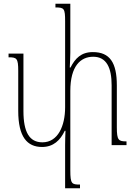

<svg xmlns="http://www.w3.org/2000/svg" viewBox="-20 -780 726 1032"><path d="M608 -96V-321C608 -444 570 -500 479 -500C416 -500 384 -466 359 -417H355C356 -444 358 -470 358 -497V-760H278V-740C325 -740 330 -735 330 -665V-203C330 -104 292 -15 208 -15C138 -15 106 -70 106 -183V-492H26V-472C70 -472 78 -467 78 -399V-184C78 -44 126 10 206 10C267 10 304 -26 328 -77H332C331 -52 330 -26 330 0V232H410V212C366 212 358 209 358 136V-291C358 -425 413 -475 481 -475C553 -475 580 -415 580 -322V0H660V-20C617 -20 608 -26 608 -96Z"/></svg>

Font: Noto Serif Armenian ExtraCondensed Thin
Style: Regular
Weight: 100
Width: 2
Designer: Monotype Design Team
Foundry: Monotype Imaging Inc.
Version: Version 2.008